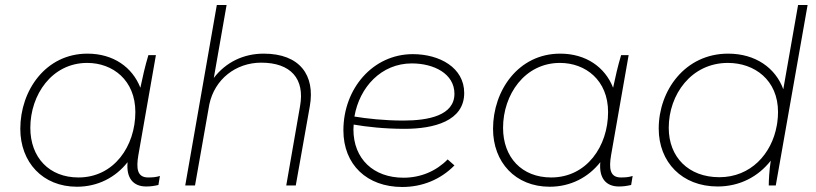

<svg xmlns="http://www.w3.org/2000/svg" viewBox="-20 -740 3255 766"><path d="M563 4C581 4 594 2 612 -2L618 -38C602 -33 589 -32 571 -32C527 -32 523 -68 532 -121L602 -520H572C559 -477 549 -433 540 -390C508 -472 432 -526 329 -526C162 -526 61 -379 61 -226C61 -93 150 5 287 5C370 5 441 -32 489 -93C483 -29 512 4 563 4ZM328 -489C430 -489 520 -420 520 -293C520 -157 435 -32 293 -32C176 -32 101 -112 101 -230C101 -362 187 -489 328 -489Z M719 0H758L815 -323C836 -424 921 -490 1022 -490C1140 -490 1197 -426 1177 -316L1122 0H1160L1216 -316C1238 -440 1176 -526 1032 -526C952 -526 881 -492 833 -429L884 -720H845Z M1585 6C1665 6 1738 -24 1793 -80L1766 -104C1721 -58 1659 -31 1590 -31C1470 -31 1390 -106 1390 -224L1391 -243C1443 -234 1514 -226 1594 -226C1711 -226 1832 -257 1832 -369C1832 -470 1734 -524 1627 -524C1468 -524 1350 -387 1350 -220C1350 -83 1444 6 1585 6ZM1394 -275C1414 -392 1501 -487 1623 -487C1711 -487 1793 -446 1793 -366C1793 -279 1689 -259 1589 -259C1512 -259 1443 -267 1394 -275Z M2449 4C2467 4 2480 2 2498 -2L2504 -38C2488 -33 2475 -32 2457 -32C2413 -32 2409 -68 2418 -121L2488 -520H2458C2445 -477 2435 -433 2426 -390C2394 -472 2318 -526 2215 -526C2048 -526 1947 -379 1947 -226C1947 -93 2036 5 2173 5C2256 5 2327 -32 2375 -93C2369 -29 2398 4 2449 4ZM2214 -489C2316 -489 2406 -420 2406 -293C2406 -157 2321 -32 2179 -32C2062 -32 1987 -112 1987 -230C1987 -362 2073 -489 2214 -489Z M3047 0H3075L3202 -720H3164L3105 -384C3074 -469 2994 -526 2885 -526C2713 -526 2608 -379 2608 -227C2608 -93 2701 4 2843 4C2931 4 3005 -35 3055 -99C3049 -60 3047 -20 3047 0ZM2884 -489C2990 -489 3084 -421 3084 -293C3084 -279 3083 -265 3081 -251L3079 -239C3059 -126 2975 -33 2850 -33C2727 -33 2648 -113 2648 -230C2648 -363 2738 -489 2884 -489Z"/></svg>

Font: Fixel Display 20240404 ExLight
Style: Italic
Weight: 200
Italic angle: -10°
Designer: AlfaBravo + MacPaw
Foundry: Kyrylo Tkachov, Marchela Mozhyna, Serhii Makarenko, Maria Weinstein, Zakhar Kryvoshyya
Version: Version 1.211;Glyphs 3.2 (3225)